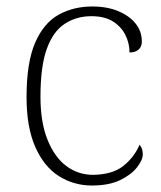

<svg xmlns="http://www.w3.org/2000/svg" viewBox="-20 -563 497 593"><path d="M264 10Q208 10 162 -19Q116 -48 89 -109Q62 -170 62 -263Q62 -370 88.5 -431Q115 -492 161 -517.5Q207 -543 265 -543Q311 -543 345.5 -528.5Q380 -514 399 -490Q418 -466 418 -435Q418 -424 413.5 -416.5Q409 -409 400.5 -405Q392 -401 380 -401Q380 -430 367 -455.5Q354 -481 328.5 -497Q303 -513 262 -513Q216 -513 180 -489.5Q144 -466 124.5 -412Q105 -358 105 -264Q105 -186 126.5 -132Q148 -78 184.5 -50.5Q221 -23 268 -23Q328 -24 361.5 -51Q395 -78 411 -116Q416 -110 418.5 -103Q421 -96 421 -86Q421 -69 403 -46Q385 -23 350.5 -6.5Q316 10 264 10Z"/></svg>

Font: Noto Serif Kannada ExtraLight
Style: Regular
Weight: 250
Version: Version 2.003